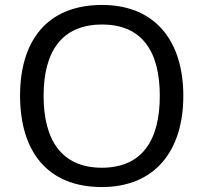

<svg xmlns="http://www.w3.org/2000/svg" viewBox="-20 -745 821 775"><path d="M720 -358C720 -580 606 -725 392 -725C168 -725 61 -578 61 -359C61 -138 168 10 391 10C606 10 720 -137 720 -358ZM156 -358C156 -538 230 -646 392 -646C553 -646 625 -538 625 -358C625 -178 553 -68 391 -68C230 -68 156 -178 156 -358Z"/></svg>

Font: Noto Sans Mahajani
Style: Regular
Weight: 400
Designer: Monotype Design Team
Foundry: Monotype Imaging Inc.
Version: Version 2.003